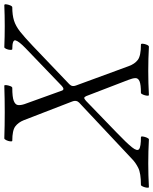

<svg xmlns="http://www.w3.org/2000/svg" viewBox="30 -778 711 891"><g transform="rotate(-90 385.5 -332.5)"><path d="M-37 3Q-41 3 -40 -6Q-39 -15 -35 -24.5Q-31 -34 -27 -34Q27 -34 52 -46.5Q77 -59 94 -76L355 -321Q368 -334 360 -353L273 -578Q263 -603 244.5 -617Q226 -631 178 -631Q174 -631 175 -640.5Q176 -650 180.5 -659Q185 -668 189 -668Q219 -667 249.5 -666.5Q280 -666 311 -666Q341 -666 371.5 -666.5Q402 -667 433 -668Q437 -668 436 -659Q435 -650 431.5 -640.5Q428 -631 423 -631Q380 -631 362.5 -624Q345 -617 343.5 -604.5Q342 -592 348 -574L410 -402Q415 -386 432 -401L608 -570Q639 -600 643.5 -615.5Q648 -631 603 -631Q599 -631 599.5 -640.5Q600 -650 604 -659Q608 -668 612 -668Q637 -667 661 -666.5Q685 -666 710 -666Q734 -666 758.5 -666.5Q783 -667 807 -668Q812 -668 811 -659Q810 -650 806 -640.5Q802 -631 797 -631Q761 -631 735.5 -623Q710 -615 684 -594.5Q658 -574 618 -536L440 -366Q433 -359 432 -351.5Q431 -344 434 -336L524 -91Q534 -63 553 -48.5Q572 -34 624 -34Q629 -34 628 -24.5Q627 -15 623 -6Q619 3 614 3Q559 0 502 0Q446 0 390 3Q386 3 387 -6Q388 -15 392 -24.5Q396 -34 400 -34Q439 -34 454 -40.5Q469 -47 468.5 -60Q468 -73 460 -93L385 -288Q381 -297 376.5 -297Q372 -297 363 -289L216 -147Q167 -100 147.5 -75.5Q128 -51 139 -42.5Q150 -34 194 -34Q199 -34 197.5 -24.5Q196 -15 192 -6Q188 3 184 3Q129 0 73 0Q19 0 -37 3Z"/></g></svg>

Font: Junicode
Style: Italic
Weight: 400
Italic angle: -11°
Designer: Peter S. Baker
Version: Version 2.100; ttfautohint (v1.8.4)